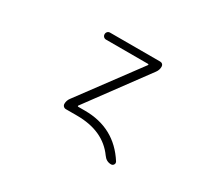

<svg xmlns="http://www.w3.org/2000/svg" viewBox="-129 -777 1257 1137"><g transform="rotate(30 500.0 -208.5)"><path d="M434.6 -70.3Q636.7 -70.3 744.1 97.7Q747.1 103.5 747.1 108.4Q747.1 113.3 744.1 118.2Q738.3 127.9 726.6 127.9Q694.3 127.9 673.8 98.6Q587.9 -21.5 408.2 -21.5H332Q322.3 -21.5 315.4 -28.3Q308.6 -35.2 308.6 -44.9Q308.6 -67.4 322.3 -85.9L623 -491.2Q624 -493.2 623 -495.1Q622.1 -497.1 619.1 -497.1H332Q322.3 -497.1 315.4 -503.9Q308.6 -510.7 308.6 -521Q308.6 -531.2 315.4 -538.1Q322.3 -544.9 332 -544.9H674.8Q684.6 -544.9 690.9 -538.6Q697.3 -532.2 697.3 -522.5Q697.3 -500 683.6 -481.4L384.8 -76.2Q383.8 -74.2 384.8 -72.3Q385.7 -70.3 388.7 -70.3Z"/></g></svg>

Font: Rounded Mgen+ 2m light
Style: Regular
Weight: 200
Designer: [Source Han Sans]
Ryoko NISHIZUKA  (kana & ideographs); Paul D. Hunt (Latin, Greek & Cyrillic); Wenlong ZHANG  (bopomofo
Version: Version 1.059.20150602